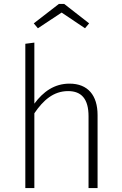

<svg xmlns="http://www.w3.org/2000/svg" viewBox="-20 -958 621 978"><path d="M294 -894 413 -814 434 -839 307 -938H280L152 -839L173 -814ZM334 -532C257 -532 200 -491 155 -430V-741L109 -735V0H155V-381C200 -447 252 -494 327 -494C395 -494 431 -454 431 -366V0H477V-372C477 -472 428 -532 334 -532Z"/></svg>

Font: Fira Sans ExtraLight
Style: Regular
Weight: 200
Designer: bBox Type GmbH & Carrois Corporate GbR & Edenspiekermann AG
Foundry: bBox Type GmbH & Carrois Corporate GbR & Edenspiekermann AG
Version: Version 4.300;PS 004.300;hotconv 1.0.88;makeotf.lib2.5.64775